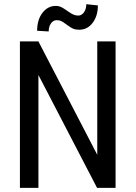

<svg xmlns="http://www.w3.org/2000/svg" viewBox="-20 -912 659 932"><path d="M541 0H451.2L166.5 -547.9V0H76.7V-710.9H166.5L452.1 -160.6V-710.9H541ZM455.1 -885.7Q455.1 -834.5 429.7 -801Q404.3 -767.6 364.3 -767.6Q347.2 -767.6 335 -772.7Q322.8 -777.8 303.2 -792.7Q283.7 -807.6 274.9 -810.8Q266.1 -814 254.9 -814Q238.3 -814 227.3 -798.3Q216.3 -782.7 216.3 -759.3L160.2 -762.7Q160.2 -815.9 186 -849.6Q211.9 -883.3 250.5 -883.3Q265.1 -883.3 276.9 -877.7Q288.6 -872.1 306.4 -859.4Q324.2 -846.7 335.4 -841.6Q346.7 -836.4 359.9 -836.4Q376.5 -836.4 387.7 -852.3Q398.9 -868.2 398.9 -891.6Z"/></svg>

Font: MAUL Condensed
Style: Condensed Regular
Weight: 400
Designer: MAUL
Version: Version 1.0; 2020; ttfautohint (v1.8.3)